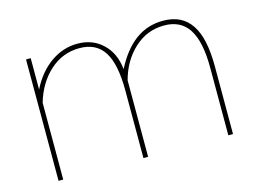

<svg xmlns="http://www.w3.org/2000/svg" viewBox="-77 -660 1062 793"><g transform="rotate(-15 454.0 -263.5)"><path d="M830 0H810V-289Q810 -400 776 -453.5Q742 -507 671 -507Q597 -507 542.5 -456.5Q488 -406 467 -327V0H447V-289Q447 -402 413.5 -454.5Q380 -507 309 -507Q236 -507 181.5 -457.5Q127 -408 104 -328V0H84V-519H104V-385Q138 -453 191 -490Q244 -527 305 -527Q370 -527 413 -486Q456 -445 463 -376Q502 -452 553.5 -489.5Q605 -527 671 -527Q712 -527 741.5 -512.5Q771 -498 791 -468.5Q811 -439 820.5 -394Q830 -349 830 -289Z"/></g></svg>

Font: Raleway Thin Thin
Style: Regular
Weight: 250
Version: Version 4.026